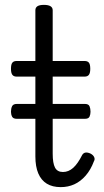

<svg xmlns="http://www.w3.org/2000/svg" viewBox="-20 -750 428 787"><path d="M229 17Q195 17 172 3Q149 -11 137 -39Q125 -67 125 -109V-436H48Q36 -436 30.5 -443.5Q25 -451 25 -468Q25 -486 30.5 -493Q36 -500 48 -500H125V-708Q125 -719 133.5 -724.5Q142 -730 160 -730Q178 -730 187 -724.5Q196 -719 196 -708V-500H327Q339 -500 344.5 -493Q350 -486 350 -468Q350 -451 344.5 -443.5Q339 -436 327 -436H196V-120Q196 -81 205.5 -63Q215 -45 238 -45Q261 -45 280 -62Q299 -79 317 -115Q322 -123 330 -124.5Q338 -126 350 -121Q362 -115 366 -106Q370 -97 365 -89Q352 -54 331 -30Q310 -6 284.5 5.5Q259 17 229 17ZM49 -263Q34 -263 29.5 -272Q25 -281 25 -292Q25 -305 29.5 -314.5Q34 -324 49 -324H328Q343 -324 347 -314.5Q351 -305 351 -292Q351 -281 347 -272Q343 -263 328 -263Z"/></svg>

Font: Playwrite GB S Light
Style: Regular
Weight: 300
Designer: Veronika Burian, José Scaglione
Foundry: TypeTogether
Version: Version 1.002